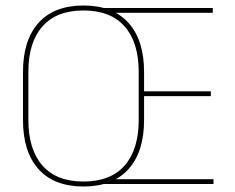

<svg xmlns="http://www.w3.org/2000/svg" viewBox="-20 -668 853 697"><path d="M283 9Q176.5 9 120 -53.8Q63.5 -116.5 63.5 -232.5V-406.5Q63.5 -522.5 120 -585.2Q176.5 -648 283 -648Q389.5 -648 446.2 -585.2Q503 -522.5 503 -406.5V-232.5Q503 -116.5 446.2 -53.8Q389.5 9 283 9ZM283 -9Q381.5 -9 432.5 -67.2Q483.5 -125.5 483.5 -232.5V-407Q483.5 -514 432.5 -572Q381.5 -630 283 -630Q185 -630 134 -572Q83 -514 83 -407V-232.5Q83 -125.5 134 -67.2Q185 -9 283 -9ZM353.5 0V-17.5H755V0ZM493.5 -319V-336.5H745.5V-319ZM352.5 -621.5V-639H752.5V-621.5Z"/></svg>

Font: Anek Gurmukhi Medium Thin
Style: Regular
Weight: 250
Version: Version 1.003